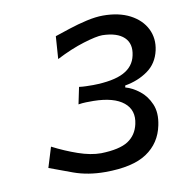

<svg xmlns="http://www.w3.org/2000/svg" viewBox="-61 -829 568 594"><g transform="rotate(-10 222.5 -532.0)"><path d="M223.5 -293Q169.5 -293 125.2 -309Q81 -325 52 -336L71.5 -399.5Q110.5 -379.5 149.5 -366Q188.5 -352.5 221 -352.5Q279 -354 306 -371.5Q333 -389 340.5 -423Q350 -465.5 319.8 -490.2Q289.5 -515 225.5 -516Q214 -516 202 -515.8Q190 -515.5 178 -513.5L189 -566.5Q200 -565 211.2 -564.8Q222.5 -564.5 233.5 -564.5Q296.5 -565.5 329.2 -582.5Q362 -599.5 369 -633.5Q377 -669.5 355.5 -690Q334 -710.5 287.5 -711.5Q269 -711.5 228 -699Q187 -686.5 140.5 -662.5L145.5 -733.5Q165 -740 192.2 -749Q219.5 -758 248.2 -764.5Q277 -771 300 -771Q350 -771 384.8 -752.8Q419.5 -734.5 434.8 -703.8Q450 -673 442 -636.5Q433 -596.5 402.2 -574.8Q371.5 -553 330.5 -546L329.5 -540Q351.5 -534 373 -517.2Q394.5 -500.5 406.2 -473Q418 -445.5 410 -407Q399 -352.5 354.5 -322.8Q310 -293 223.5 -293Z"/></g></svg>

Font: Commissioner Flair
Style: Italic
Weight: 400
Italic angle: -12°
Designer: Kostas Bartsokas
Foundry: Kostas Bartsokas
Version: Version 1.000; ttfautohint (v1.8.3)